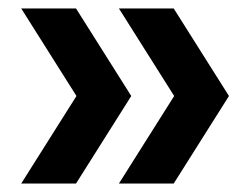

<svg xmlns="http://www.w3.org/2000/svg" viewBox="-20 -510 569 452"><path d="M390 -284 260 -490H389L519 -284L389 -78H260ZM160 -284 30 -490H159L289 -284L159 -78H30Z"/></svg>

Font: Cabin Condensed SemiBold
Style: Regular
Weight: 600
Width: 3
Designer: Pablo Impallari
Foundry: Pablo Impallari. http://www.impallari.com Igino Marini. http://www.ikern.com
Version: Version 2.001